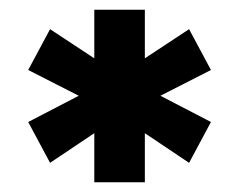

<svg xmlns="http://www.w3.org/2000/svg" viewBox="-20 -770 492 395"><path d="M174 -496 83 -435 38 -519 142 -573 38 -626 83 -710 174 -650V-750H278V-650L369 -710L414 -626L310 -573L414 -519L369 -435L278 -496V-395H174Z"/></svg>

Font: Bai Jamjuree
Style: Bold
Weight: 700
Designer: Katatrad Aksorn Co.,Ltd.
Foundry: Cadson Demak Co.,Ltd.
Version: Version 1.000; ttfautohint (v1.6)